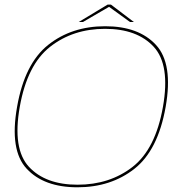

<svg xmlns="http://www.w3.org/2000/svg" viewBox="-20 -792 794 816"><path d="M309 4Q167 4 93.5 -74.8Q20 -153.5 52.5 -337.5Q84.5 -521.5 184.5 -601Q284.5 -680.5 427 -680.5Q569.5 -680.5 643 -601Q716.5 -521.5 684 -337.5Q651.5 -153.5 551.5 -74.8Q451.5 4 309 4ZM309.5 -7Q446.5 -7 543.8 -83Q641 -159 672.5 -337.8Q704 -516.5 633.5 -593Q563 -669.5 426.5 -669.5Q290 -669.5 192.8 -593Q95.5 -516.5 64 -337.8Q32.5 -159 103 -83Q173.5 -7 309.5 -7ZM314.5 -698.5 437.5 -772.5H451.5L549 -698.5H532.5L443.5 -763L332.5 -698.5Z"/></svg>

Font: Anybody ExtraExpanded Thin
Style: Italic
Weight: 100
Width: 8
Italic angle: -10°
Designer: Tyler Finck
Foundry: Etcetera Type Company
Version: Version 1.010; ttfautohint (v1.8.3) -l 8 -r 50 -G 200 -x 14 